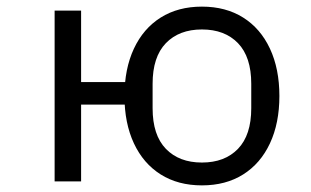

<svg xmlns="http://www.w3.org/2000/svg" viewBox="-20 -548 940 580"><path d="M225 -232V0H145V-516H225V-300H365L363 -232ZM356 -258Q356 -340 384.5 -401Q413 -462 465.5 -495Q518 -528 590 -528Q662 -528 714.5 -495Q767 -462 795.5 -401Q824 -340 824 -258Q824 -176 795.5 -115Q767 -54 714.5 -21Q662 12 590 12Q518 12 465.5 -21Q413 -54 384.5 -115Q356 -176 356 -258ZM739 -221V-295Q739 -376 699 -417.5Q659 -459 590 -459Q521 -459 481 -417.5Q441 -376 441 -295V-221Q441 -140 481 -98.5Q521 -57 590 -57Q659 -57 699 -98.5Q739 -140 739 -221Z"/></svg>

Font: iA Writer Duo V
Style: Regular
Weight: 400
Designer: Mike Abbink, Paul van der Laan, Pieter van Rosmalen, Oliver Reichenstein
Foundry: Information Architects Inc.
Version: Version 2.000